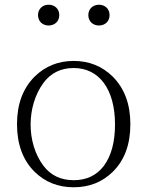

<svg xmlns="http://www.w3.org/2000/svg" viewBox="-20 -779 624 813"><path d="M126 -52C171 -8 226 14 292 14C358 14 413 -8 457 -51C507 -100 532 -167 532 -253C532 -338 507 -405 457 -455C412 -499 357 -521 292 -521C227 -521 172 -499 127 -455C77 -405 52 -338 52 -253C52 -168 77 -101 126 -52ZM164 -77C91 -174 92 -330 164 -428C195 -470 238 -491 292 -491C400 -491 467 -401 467 -252C467 -177 451 -119 420 -77C389 -36 346 -16 292 -16C238 -16 195 -36 164 -77ZM186 -759C161 -759 141 -742 141 -715C141 -688 161 -671 186 -671C211 -671 231 -688 231 -715C231 -742 211 -759 186 -759ZM399 -759C374 -759 354 -742 354 -715C354 -688 374 -671 399 -671C424 -671 444 -688 444 -715C444 -742 424 -759 399 -759Z"/></svg>

Font: AllPunType ExtraLight
Style: Regular
Weight: 280
Version: 1.0